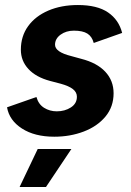

<svg xmlns="http://www.w3.org/2000/svg" viewBox="-20 -532 522 764"><path d="M8 -105 125 -146Q133 -117 155.5 -103Q178 -89 206 -89Q238 -89 262 -104.5Q286 -120 286 -147Q286 -165 270 -177.5Q254 -190 221 -199L179 -210Q123 -225 93 -257.5Q63 -290 63 -334Q63 -388 92 -428Q121 -468 172.5 -490Q224 -512 290 -512Q367 -512 410 -482.5Q453 -453 466 -401L353 -361Q346 -387 327.5 -398.5Q309 -410 274 -410Q243 -410 221 -394Q199 -378 199 -354Q199 -325 263 -309L303 -298Q366 -282 399 -246.5Q432 -211 432 -161Q432 -107 399.5 -68Q367 -29 313 -8.5Q259 12 196 12Q118 12 67.5 -20.5Q17 -53 8 -105ZM130 61H264L163 212H58Z"/></svg>

Font: Oak Sans
Style: Bold Italic
Weight: 700
Italic angle: -9.5°
Foundry: Erik Kennedy, Walven
Version: Version 1.000